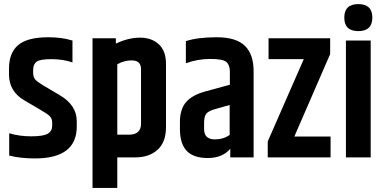

<svg xmlns="http://www.w3.org/2000/svg" viewBox="-20 -769 1885 938"><path d="M24 -434Q24 -511 69 -549Q114 -587 216 -587Q282 -587 334 -571V-464Q288 -480 231.5 -480Q175 -480 158.5 -467.5Q142 -455 142 -427V-413Q142 -393 151.5 -381.5Q161 -370 189 -353L272 -304Q355 -255 355 -177V-151Q355 5 151 5Q79 5 25 -9V-118Q74 -103 133 -103Q192 -103 213.5 -116Q235 -129 235 -155V-169Q235 -189 223.5 -201Q212 -213 175 -234L100 -278Q24 -322 24 -405Z M669 -431Q669 -474 623 -474Q587 -474 553 -455V-111H610Q669 -111 669 -165ZM546 -556Q607 -585 664 -585Q721 -585 756 -552.5Q791 -520 791 -457V-148Q791 -75 750 -37.5Q709 0 640 0H553V149H432V-582H546Z M977 -168V-139Q977 -88 1030 -88Q1071 -88 1102 -110V-256L1031 -236Q998 -227 987.5 -213Q977 -199 977 -168ZM888 -568Q945 -587 1039 -587Q1133 -587 1176 -545.5Q1219 -504 1219 -421V0H1105V-42Q1066 3 995.5 3Q925 3 892 -32Q859 -67 859 -139V-173Q859 -234 888 -269Q917 -304 982 -322L1103 -355V-422Q1102 -453 1085 -467Q1068 -481 1007 -481Q946 -481 888 -460Z M1292 -582H1593V-505L1418 -102H1595V0H1288V-78L1464 -480H1292Z M1730.5 -617Q1662 -617 1662 -683Q1662 -749 1730.5 -749Q1799 -749 1799 -683Q1799 -617 1730.5 -617ZM1670 -571H1791V0H1670Z"/></svg>

Font: Khand SemiBold
Style: Regular
Weight: 600
Designer: Devanagari: Sanchit Sawaria, Jyotish Sonowal; Latin: Satya Rajpurohit
Foundry: Indian Type Foundry
Version: Version 1.101;PS 1.0;hotconv 1.0.78;makeotf.lib2.5.61930; tt